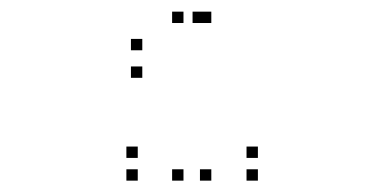

<svg xmlns="http://www.w3.org/2000/svg" viewBox="-20 -858 660 338"><path d="M230.5 -721V-741H210.5V-721ZM339 -817.5V-837.5H319V-817.5ZM303 -817.5V-837.5H283V-817.5ZM230.5 -769.5V-789.5H210.5V-769.5ZM352 -817.5V-837.5H332V-817.5ZM303 -817.5V-837.5H283V-817.5ZM303 -540V-560H283V-540ZM352 -540V-560H332V-540ZM434 -540V-560H414V-540ZM434 -580V-600H414V-580ZM222.5 -580V-600H202.5V-580ZM222.5 -540V-560H202.5V-540Z"/></svg>

Font: Monaspace Krypton Dots Var
Style: Regular
Weight: 400
Designer: Riley Cran and the Lettermatic Team
Version: Version 1.100 (Monaspace Krypton Dots)